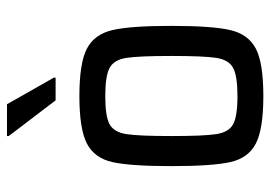

<svg xmlns="http://www.w3.org/2000/svg" viewBox="-132 -633 773 549"><g transform="rotate(-90 254.5 -358.5)"><path d="M54 -255Q54 -372 65.5 -423.5Q77 -475 118.5 -496.5Q160 -518 254 -518Q349 -518 390 -496.5Q431 -475 443 -423.5Q455 -372 455 -255Q455 -138 443 -86.5Q431 -35 390 -13.5Q349 8 254 8Q160 8 118.5 -13.5Q77 -35 65.5 -86.5Q54 -138 54 -255ZM369 -255Q369 -348 363.5 -383.5Q358 -419 335 -431.5Q312 -444 254 -444Q196 -444 173.5 -431.5Q151 -419 145.5 -383.5Q140 -348 140 -255Q140 -162 145.5 -126.5Q151 -91 173.5 -78.5Q196 -66 254 -66Q312 -66 335 -78.5Q358 -91 363.5 -126.5Q369 -162 369 -255ZM242 -586 140 -720V-725H231L307 -591V-586Z"/></g></svg>

Font: Saira Semi Condensed
Style: Regular
Weight: 400
Width: 4
Designer: Hector Gatti with collaboration of the Omnibus-Type team
Foundry: Omnibus-Type
Version: Version 1.001; ttfautohint (v1.8)